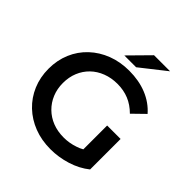

<svg xmlns="http://www.w3.org/2000/svg" viewBox="-235 -1063 1242 1242"><g transform="rotate(45 386.0 -442.0)"><path d="M421 10Q339 10 270.5 -16.5Q202 -43 151 -91.5Q100 -140 72 -206Q44 -272 44 -350Q44 -428 72 -494Q100 -560 151.5 -608.5Q203 -657 272 -683.5Q341 -710 423 -710Q512 -710 583.5 -681Q655 -652 704 -596L622 -516Q581 -557 533.5 -576.5Q486 -596 429 -596Q374 -596 327 -578Q280 -560 246 -527Q212 -494 193.5 -449Q175 -404 175 -350Q175 -297 193.5 -252Q212 -207 246 -173.5Q280 -140 326 -122Q372 -104 428 -104Q480 -104 529 -121Q551 -128 572 -140V-358H695V-79Q640 -35 567.5 -12.5Q495 10 421 10ZM330 -757 465 -894H612L438 -757Z"/></g></svg>

Font: Montserrat Thin SemiBold
Style: Regular
Weight: 600
Version: Version 9.000